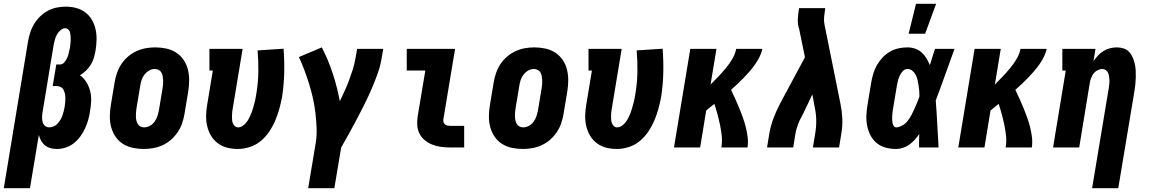

<svg xmlns="http://www.w3.org/2000/svg" viewBox="-52 -778 6072 1013"><path d="M-32 215 96 -560Q100 -583 107.5 -606.5Q115 -630 128 -651.5Q141 -673 159.5 -691Q178 -709 200 -721Q222 -733 246.5 -738Q271 -743 294 -743Q323 -743 349.5 -736Q376 -729 397.5 -713Q419 -697 432.5 -674Q446 -651 452 -624Q458 -597 457.5 -568.5Q457 -540 452 -511Q449 -493 443.5 -474Q438 -455 427.5 -437.5Q417 -420 402.5 -406Q388 -392 370 -381Q390 -367 403.5 -345Q417 -323 423.5 -298Q430 -273 429 -246Q428 -219 423 -192Q420 -169 413.5 -146Q407 -123 397 -101Q387 -79 372 -58.5Q357 -38 337.5 -22.5Q318 -7 294.5 0.5Q271 8 248 8Q230 8 214 3.5Q198 -1 185.5 -11Q173 -21 165 -35.5Q157 -50 153 -66L106 215ZM208 -106Q219 -106 231 -111Q243 -116 251.5 -125.5Q260 -135 266.5 -145.5Q273 -156 277 -167.5Q281 -179 284 -190.5Q287 -202 289 -214Q291 -226 292 -237.5Q293 -249 293 -260.5Q293 -272 290.5 -283Q288 -294 283.5 -303.5Q279 -313 269 -318.5Q259 -324 247 -324H226L245 -438H266Q275 -438 282.5 -444.5Q290 -451 295 -459Q300 -467 303.5 -475Q307 -483 309 -491.5Q311 -500 313 -509Q315 -518 317 -526Q318 -536 319.5 -546Q321 -556 321 -566Q321 -576 320.5 -586Q320 -596 318 -605.5Q316 -615 309 -622Q302 -629 292 -629Q279 -629 267 -618.5Q255 -608 248 -595Q241 -582 237.5 -568.5Q234 -555 231 -541L172 -183Q170 -170 170 -157.5Q170 -145 173 -133.5Q176 -122 185.5 -114Q195 -106 208 -106Z M707 8Q677 8 648.5 2Q620 -4 596.5 -19Q573 -34 557.5 -57Q542 -80 534.5 -107.5Q527 -135 527.5 -165Q528 -195 533 -225L553 -345Q557 -369 565.5 -393.5Q574 -418 588.5 -440Q603 -462 623.5 -479.5Q644 -497 668 -508Q692 -519 717 -523.5Q742 -528 766 -528Q796 -528 824.5 -522Q853 -516 876.5 -501Q900 -486 916 -463Q932 -440 939 -412.5Q946 -385 946 -355Q946 -325 941 -295L921 -175Q917 -151 908.5 -126.5Q900 -102 885 -80Q870 -58 850 -40.5Q830 -23 806 -12Q782 -1 756.5 3.5Q731 8 707 8ZM708 -106Q724 -106 738.5 -114Q753 -122 763 -135.5Q773 -149 778 -164Q783 -179 786 -194L806 -314Q808 -325 808.5 -335.5Q809 -346 808.5 -356.5Q808 -367 806 -377.5Q804 -388 799 -396.5Q794 -405 784.5 -409.5Q775 -414 765 -414Q749 -414 735 -406Q721 -398 710.5 -384.5Q700 -371 695 -356Q690 -341 688 -326L668 -206Q666 -195 665.5 -184.5Q665 -174 665 -163.5Q665 -153 667.5 -142.5Q670 -132 675 -123.5Q680 -115 689 -110.5Q698 -106 708 -106Z M1202 8Q1173 8 1146 1Q1119 -6 1097.5 -22Q1076 -38 1062 -61Q1048 -84 1041.5 -111Q1035 -138 1035.5 -167Q1036 -196 1041 -225L1071 -406H1053V-520H1228L1176 -206Q1174 -196 1173 -186Q1172 -176 1172 -166Q1172 -156 1172.5 -146.5Q1173 -137 1176.5 -128Q1180 -119 1187 -112.5Q1194 -106 1204 -106Q1217 -106 1228.5 -114Q1240 -122 1248.5 -133Q1257 -144 1263 -156Q1269 -168 1274 -180.5Q1279 -193 1282.5 -205.5Q1286 -218 1289.5 -230.5Q1293 -243 1295.5 -255.5Q1298 -268 1300 -281Q1310 -339 1311 -397Q1312 -455 1307 -512L1444 -521Q1449 -458 1447.5 -393.5Q1446 -329 1436 -265Q1430 -234 1421.5 -203Q1413 -172 1400 -141.5Q1387 -111 1368 -83Q1349 -55 1323 -33.5Q1297 -12 1265 -2Q1233 8 1202 8Z M1574 215 1613 -19Q1620 -60 1618.5 -100Q1617 -140 1612.5 -179.5Q1608 -219 1599.5 -257.5Q1591 -296 1579.5 -333Q1568 -370 1554.5 -406.5Q1541 -443 1525 -477L1646 -528Q1680 -462 1703.5 -390.5Q1727 -319 1741 -244Q1754 -271 1766.5 -298.5Q1779 -326 1789.5 -354Q1800 -382 1809 -410.5Q1818 -439 1823 -468L1832 -520H1970L1961 -468Q1954 -427 1939.5 -387Q1925 -347 1908 -307.5Q1891 -268 1871.5 -229Q1852 -190 1832 -152Q1812 -114 1791 -76Q1770 -38 1748 0L1712 215Z M2324 0Q2300 0 2276 -3Q2252 -6 2230 -14.5Q2208 -23 2190 -37.5Q2172 -52 2161.5 -72.5Q2151 -93 2149.5 -117Q2148 -141 2152 -166L2192 -406H2094V-520H2349L2287 -147Q2286 -140 2288.5 -133Q2291 -126 2296 -121.5Q2301 -117 2309 -115.5Q2317 -114 2324 -114H2397V0Z M2707 8Q2677 8 2648.5 2Q2620 -4 2596.5 -19Q2573 -34 2557.5 -57Q2542 -80 2534.5 -107.5Q2527 -135 2527.5 -165Q2528 -195 2533 -225L2553 -345Q2557 -369 2565.5 -393.5Q2574 -418 2588.5 -440Q2603 -462 2623.5 -479.5Q2644 -497 2668 -508Q2692 -519 2717 -523.5Q2742 -528 2766 -528Q2796 -528 2824.5 -522Q2853 -516 2876.5 -501Q2900 -486 2916 -463Q2932 -440 2939 -412.5Q2946 -385 2946 -355Q2946 -325 2941 -295L2921 -175Q2917 -151 2908.5 -126.5Q2900 -102 2885 -80Q2870 -58 2850 -40.5Q2830 -23 2806 -12Q2782 -1 2756.5 3.5Q2731 8 2707 8ZM2708 -106Q2724 -106 2738.5 -114Q2753 -122 2763 -135.5Q2773 -149 2778 -164Q2783 -179 2786 -194L2806 -314Q2808 -325 2808.5 -335.5Q2809 -346 2808.5 -356.5Q2808 -367 2806 -377.5Q2804 -388 2799 -396.5Q2794 -405 2784.5 -409.5Q2775 -414 2765 -414Q2749 -414 2735 -406Q2721 -398 2710.5 -384.5Q2700 -371 2695 -356Q2690 -341 2688 -326L2668 -206Q2666 -195 2665.5 -184.5Q2665 -174 2665 -163.5Q2665 -153 2667.5 -142.5Q2670 -132 2675 -123.5Q2680 -115 2689 -110.5Q2698 -106 2708 -106Z M3202 8Q3173 8 3146 1Q3119 -6 3097.5 -22Q3076 -38 3062 -61Q3048 -84 3041.5 -111Q3035 -138 3035.5 -167Q3036 -196 3041 -225L3071 -406H3053V-520H3228L3176 -206Q3174 -196 3173 -186Q3172 -176 3172 -166Q3172 -156 3172.5 -146.5Q3173 -137 3176.5 -128Q3180 -119 3187 -112.5Q3194 -106 3204 -106Q3217 -106 3228.5 -114Q3240 -122 3248.5 -133Q3257 -144 3263 -156Q3269 -168 3274 -180.5Q3279 -193 3282.5 -205.5Q3286 -218 3289.5 -230.5Q3293 -243 3295.5 -255.5Q3298 -268 3300 -281Q3310 -339 3311 -397Q3312 -455 3307 -512L3444 -521Q3449 -458 3447.5 -393.5Q3446 -329 3436 -265Q3430 -234 3421.5 -203Q3413 -172 3400 -141.5Q3387 -111 3368 -83Q3349 -55 3323 -33.5Q3297 -12 3265 -2Q3233 8 3202 8Z M3504 0 3590 -520H3728L3697 -332Q3718 -353 3738.5 -374.5Q3759 -396 3778 -419Q3797 -442 3812 -467.5Q3827 -493 3832 -520H3970Q3966 -499 3955.5 -478Q3945 -457 3932 -438.5Q3919 -420 3903.5 -402Q3888 -384 3872 -367.5Q3856 -351 3839 -335Q3822 -319 3805 -304Q3816 -281 3827 -257Q3838 -233 3848 -208.5Q3858 -184 3867 -159Q3876 -134 3882.5 -108.5Q3889 -83 3892.5 -55.5Q3896 -28 3892 0H3754Q3759 -30 3756 -60Q3753 -90 3747 -118.5Q3741 -147 3733.5 -175Q3726 -203 3717 -230Q3706 -221 3695.5 -212.5Q3685 -204 3674 -195L3642 0Z M3995 0 4007 -74Q4014 -114 4029 -154Q4044 -194 4064 -232L4195 -476L4164 -627Q4163 -629 4162.5 -631Q4162 -633 4161 -635V-636Q4156 -657 4157.5 -680.5Q4159 -704 4163 -728L4164 -735H4302L4301 -728Q4298 -708 4296 -688Q4294 -668 4298 -649L4382 -232Q4390 -194 4392 -154Q4394 -114 4387 -74L4375 0H4237L4249 -74Q4255 -108 4254.5 -142.5Q4254 -177 4247 -210L4234 -280L4187 -181Q4181 -168 4173.5 -155Q4166 -142 4161 -128.5Q4156 -115 4151.5 -101Q4147 -87 4145 -74L4133 0Z M4676 8Q4648 8 4621.5 1Q4595 -6 4574.5 -22.5Q4554 -39 4541.5 -62.5Q4529 -86 4523.5 -113Q4518 -140 4519 -168Q4520 -196 4525 -225L4545 -345Q4549 -368 4556 -391Q4563 -414 4575 -435Q4587 -456 4604.5 -474.5Q4622 -493 4643.5 -505.5Q4665 -518 4689 -523Q4713 -528 4736 -528Q4757 -528 4777 -521Q4797 -514 4811.5 -500.5Q4826 -487 4836.5 -469.5Q4847 -452 4854 -434Q4860 -455 4867 -476.5Q4874 -498 4881 -520H4984Q4959 -452 4935 -384Q4911 -316 4885 -248Q4890 -187 4893 -124.5Q4896 -62 4900 0H4797Q4797 -18 4797 -35.5Q4797 -53 4798 -71Q4787 -55 4774 -40.5Q4761 -26 4745.5 -15Q4730 -4 4712 2Q4694 8 4676 8ZM4677 -106Q4687 -106 4697 -110.5Q4707 -115 4716.5 -121Q4726 -127 4733 -135.5Q4740 -144 4746 -153Q4752 -162 4757 -171.5Q4762 -181 4766.5 -191Q4771 -201 4775.5 -210.5Q4780 -220 4784 -230Q4788 -240 4792 -249.5Q4796 -259 4799 -269Q4799 -284 4798 -298.5Q4797 -313 4794.5 -327.5Q4792 -342 4789 -356Q4786 -370 4779.5 -382.5Q4773 -395 4762 -404.5Q4751 -414 4736 -414Q4722 -414 4711.5 -403Q4701 -392 4695 -379Q4689 -366 4685.5 -352.5Q4682 -339 4680 -326L4660 -206Q4658 -197 4657 -187.5Q4656 -178 4655.5 -168.5Q4655 -159 4655 -149.5Q4655 -140 4656.5 -131.5Q4658 -123 4662.5 -114.5Q4667 -106 4677 -106ZM4742 -600 4781 -758H4887L4829 -600Z M5004 0 5090 -520H5228L5197 -332Q5218 -353 5238.5 -374.5Q5259 -396 5278 -419Q5297 -442 5312 -467.5Q5327 -493 5332 -520H5470Q5466 -499 5455.5 -478Q5445 -457 5432 -438.5Q5419 -420 5403.5 -402Q5388 -384 5372 -367.5Q5356 -351 5339 -335Q5322 -319 5305 -304Q5316 -281 5327 -257Q5338 -233 5348 -208.5Q5358 -184 5367 -159Q5376 -134 5382.5 -108.5Q5389 -83 5392.5 -55.5Q5396 -28 5392 0H5254Q5259 -30 5256 -60Q5253 -90 5247 -118.5Q5241 -147 5233.5 -175Q5226 -203 5217 -230Q5206 -221 5195.5 -212.5Q5185 -204 5174 -195L5142 0Z M5710 215 5798 -314Q5799 -324 5800.5 -334.5Q5802 -345 5801.5 -355.5Q5801 -366 5799.5 -375.5Q5798 -385 5794 -394Q5790 -403 5782 -408.5Q5774 -414 5764 -414Q5751 -414 5738.5 -407.5Q5726 -401 5718 -390.5Q5710 -380 5705 -367Q5700 -354 5698 -342L5642 0H5504L5571 -406H5553V-520H5728L5717 -455Q5728 -471 5741 -485Q5754 -499 5770.5 -509Q5787 -519 5804.5 -523.5Q5822 -528 5840 -528Q5859 -528 5876 -522.5Q5893 -517 5905 -504.5Q5917 -492 5924 -475.5Q5931 -459 5935 -442Q5939 -425 5940 -406.5Q5941 -388 5940.5 -369.5Q5940 -351 5938 -332.5Q5936 -314 5933 -295L5848 215Z"/></svg>

Font: Iosevka Curly Slab Heavy
Style: Italic
Weight: 900
Italic angle: -9°
Monospace: yes
Designer: Belleve Invis
Foundry: Belleve Invis
Version: Version 22.1.2; ttfautohint (v1.8.4)